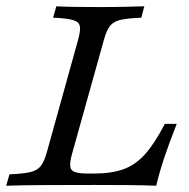

<svg xmlns="http://www.w3.org/2000/svg" viewBox="-27 -591 601 611"><path d="M-7.3 0 3.2 -36.3Q47.6 -37.9 70.2 -43.5Q92.7 -49.2 103.2 -63.3Q113.7 -77.4 121.8 -105.6L221.8 -465.3Q229.8 -494.4 227 -508.1Q224.2 -521.8 204.4 -527.4Q184.7 -533.1 141.9 -534.7L152.4 -571Q194.4 -568.5 288.7 -568.5Q333.9 -568.5 371 -569.4Q408.1 -570.2 432.3 -571L422.6 -534.7Q381.5 -533.1 358.5 -528.2Q335.5 -523.4 323.8 -509.3Q312.1 -495.2 304 -465.3L203.2 -104.8Q195.2 -77.4 196.4 -62.9Q197.6 -48.4 211.3 -43.5Q225 -38.7 254 -38.7H271Q327.4 -38.7 365.7 -52.4Q404 -66.1 434.7 -100.4Q465.3 -134.7 497.6 -196.8H535.5Q510.5 -133.9 495.2 -87.5Q479.8 -41.1 470.2 0Q426.6 -1.6 379.4 -2Q332.3 -2.4 273.4 -2.4Q180.6 -2.4 110.1 -2Q39.5 -1.6 -7.3 0Z"/></svg>

Font: Playfair 9pt
Style: Italic
Weight: 400
Italic angle: -15.6°
Designer: Claus Eggers Sørensen
Foundry: Claus Eggers Sørensen
Version: Version 2.001;gftools[0.9.30]